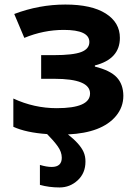

<svg xmlns="http://www.w3.org/2000/svg" viewBox="-20 -576 595 836"><path d="M227.1 -105Q372.1 -105 372.1 -168.9Q372.1 -232.9 216.8 -232.9H159.2V-335.9H213.9Q298.8 -335.9 334 -349.6Q369.1 -363.3 369.1 -393.1Q369.1 -445.8 257.8 -445.8Q169.9 -445.8 85.9 -411.1L42 -515.1Q150.4 -556.2 264.6 -556.2Q378.9 -556.2 440.4 -517.1Q502 -478 502 -411.1Q502 -318.8 393.1 -291V-286.1Q460 -269.5 488.3 -239.3Q516.6 -209 517.1 -159.2Q517.1 -109.4 484.9 -70.8Q423.8 2.4 275.9 9.3Q328.1 50.3 343.8 85.4Q352.5 105 352.1 127.9Q352.1 177.7 318.4 209Q284.7 240.2 239.3 240.2Q193.8 240.2 153.8 229V142.1Q183.1 150.9 205.1 150.9Q249 150.9 249 110.8Q249 85.4 231 60.5Q212.9 35.6 185.1 7.8Q93.8 1.5 38.1 -23.9V-147Q128.4 -105 227.1 -105Z"/></svg>

Font: OpenSans-Bold
Style: Bold
Weight: 700
Foundry: Ascender Corporation
Version: Version 1.10